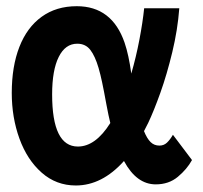

<svg xmlns="http://www.w3.org/2000/svg" viewBox="-20 -576 640 604"><path d="M17 -283.5Q17 -367 41 -428.5Q65 -490 111 -523.2Q157 -556.5 221.5 -556.5Q332.5 -556.5 372 -441.5Q385 -403.5 393 -344.5Q408 -396 418.5 -451Q429 -506 433.5 -550H544Q539 -482.5 522 -412Q505 -341.5 484.5 -284.2Q464 -227 446.5 -190L433 -163.5Q442.5 -140 453.8 -129Q465 -118 481.5 -118Q495.5 -118 505.2 -127.2Q515 -136.5 524 -152L584 -72.5Q568 -43.5 539.5 -19.8Q511 4 470 4Q409.5 4 370 -69.5Q301 7.5 218.5 7.5Q157 7.5 111.2 -32.8Q65.5 -73 41.2 -139.8Q17 -206.5 17 -283.5ZM225 -115Q280.5 -115 327 -189Q321.5 -211 314.5 -248.5Q306.5 -292.5 301.2 -317.2Q296 -342 290 -362.5Q279 -400 264 -419.2Q249 -438.5 223 -438.5Q185.5 -438.5 164.8 -397Q144 -355.5 144 -279Q144 -115 225 -115Z"/></svg>

Font: JuliaMono Black
Style: Regular
Weight: 900
Monospace: yes
Designer: cormullion
Foundry: corm
Version: Version 0.054; ttfautohint (v1.8.4)